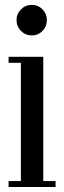

<svg xmlns="http://www.w3.org/2000/svg" viewBox="-20 -752 256 772"><path d="M108.5 -609.5Q82.5 -609.5 64.5 -627.5Q46.5 -645.5 46.5 -671.5Q46.5 -696.5 64.5 -714.5Q82.5 -732.5 108.5 -732.5Q133 -732.5 150.8 -714.5Q168.5 -696.5 168.5 -671.5Q168.5 -645.5 150.8 -627.5Q133 -609.5 108.5 -609.5ZM14.5 0V-24H64V-499.5H14.5V-523.5H154V-24H203.5V0Z"/></svg>

Font: Imbue 50pt Medium
Style: Regular
Weight: 500
Designer: Tyler Finck
Foundry: Etcetera Type Company
Version: Version 1.102; ttfautohint (v1.8.3)